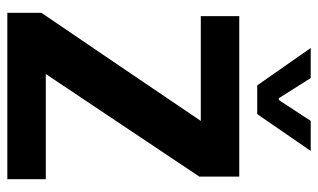

<svg xmlns="http://www.w3.org/2000/svg" viewBox="-192 -676 868 524"><g transform="rotate(90 242.0 -414.0)"><path d="M462 -633V-524L182 -105H469V0H15V-93Q160 -306 310 -528H24V-633ZM291 -682H213L111 -828H193L248 -741H253L310 -828H392Q368 -793 321 -725L299 -693Z"/></g></svg>

Font: Tajawal
Style: Bold
Weight: 700
Designer: Boutros Fonts
Foundry: Created by Boutros International 2017
Version: Version 1.700